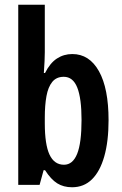

<svg xmlns="http://www.w3.org/2000/svg" viewBox="-20 -780 514 810"><path d="M169 -560Q169 -544 168 -522.5Q167 -501 165 -472H170Q191 -514 220 -533Q249 -552 285 -552Q357 -552 397.5 -479.5Q438 -407 438 -273Q438 -184 420 -120.5Q402 -57 368 -23.5Q334 10 284 10Q248 10 221.5 -6.5Q195 -23 170 -62H164L147 0H57V-760H169ZM249 -456Q218 -456 200.5 -434.5Q183 -413 176 -374.5Q169 -336 169 -284V-260Q169 -170 189 -127.5Q209 -85 250 -85Q287 -85 305.5 -131Q324 -177 324 -274Q324 -365 306 -410.5Q288 -456 249 -456Z"/></svg>

Font: Noto Sans Display ExtraCondensed SemiBold
Style: Regular
Weight: 600
Width: 2
Designer: Monotype Design Team
Foundry: Monotype Imaging Inc.
Version: Version 2.003